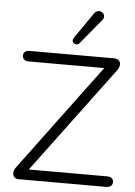

<svg xmlns="http://www.w3.org/2000/svg" viewBox="-60 -953 702 999"><g transform="rotate(5 291.0 -454.0)"><path d="M45 -29Q45 -45 58 -62L469 -615H74Q59 -615 50.5 -622.5Q42 -630 42 -643Q42 -656 50.5 -663Q59 -670 74 -670H516Q531 -670 540 -662Q549 -654 549 -641Q549 -625 536 -608L124 -55H534Q549 -55 557.5 -48Q566 -41 566 -28Q566 -15 557.5 -7.5Q549 0 534 0H77Q62 0 53.5 -8Q45 -16 45 -29ZM313 -725Q305 -725 299 -730.5Q293 -736 293 -744Q293 -752 297 -757L391 -893Q402 -908 417 -908Q428 -908 436.5 -900Q445 -892 445 -882Q445 -872 438 -864L331 -734Q324 -725 313 -725Z"/></g></svg>

Font: SN Pro Light
Style: Regular
Weight: 300
Designer: Tobias Whetton
Foundry: Supernotes
Version: Version 1.002